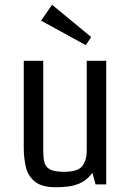

<svg xmlns="http://www.w3.org/2000/svg" viewBox="-20 -776 557 808"><path d="M80 -520H162V-142Q162 -114 166.5 -94Q171 -74 189.5 -63.5Q208 -53 250 -53Q309 -53 327 -78Q345 -103 345 -140V-520H427V0H382L369 -49Q348 -20 321 -7Q294 6 266 9Q238 12 215 12Q156 12 127 -11.5Q98 -35 89 -73Q80 -111 80 -153ZM341 -586 153 -689 199 -756 364 -620Z"/></svg>

Font: Strait
Style: Regular
Weight: 400
Designer: Eduardo Rodriguez Tunni
Foundry: Eduardo Rodriguez Tunni
Version: Version 1.002; ttfautohint (v1.8.4.7-5d5b);gftools[0.9.23]